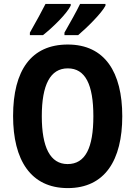

<svg xmlns="http://www.w3.org/2000/svg" viewBox="-20 -953 693 983"><path d="M520 -924V-933H390C375 -901 341 -840 310 -786V-773H380C425 -811 500 -885 520 -924ZM342 -924V-933H213C197 -901 165 -842 133 -786V-773H200C252 -814 322 -883 342 -924ZM606 -358C606 -583 517 -725 327 -725C140 -725 47 -593 47 -359C47 -134 137 10 327 10C517 10 606 -133 606 -358ZM194 -358C194 -518 237 -603 327 -603C417 -603 458 -520 458 -358C458 -196 417 -113 326 -113C237 -113 194 -199 194 -358Z"/></svg>

Font: Noto Sans Lao Looped Condensed
Style: Bold
Weight: 700
Width: 3
Designer: Mark Frömberg, Ben Mitchell
Foundry: The Fontpad Ltd
Version: Version 1.002